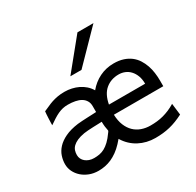

<svg xmlns="http://www.w3.org/2000/svg" viewBox="-168 -968 1189 1167"><g transform="rotate(-30 426.0 -384.5)"><path d="M712.9 -305.2Q712.9 -336.4 703.9 -360.6Q694.8 -384.8 679.4 -401.4Q664.1 -418 643.8 -426.3Q623.5 -434.6 600.6 -434.6Q546.9 -434.6 509 -403.1Q471.2 -371.6 459 -305.2ZM368.7 -236.8Q359.4 -236.3 342.8 -235.8Q326.2 -235.4 307.6 -234.6Q289.1 -233.9 271.2 -232.7Q253.4 -231.4 241.7 -229.5Q210.9 -224.1 190.9 -215.1Q170.9 -206.1 158.7 -194.3Q146.5 -182.6 141.6 -168Q136.7 -153.3 136.7 -136.7Q136.7 -122.1 142.8 -109.6Q148.9 -97.2 159.9 -88.1Q170.9 -79.1 186 -73.7Q201.2 -68.4 219.7 -68.4Q238.3 -68.4 256.3 -71.5Q274.4 -74.7 292.5 -84.2Q310.5 -93.8 329.3 -111.6Q348.1 -129.4 368.7 -158.7Q371.1 -161.6 373 -164.3Q375 -167 376 -170.9Q372.6 -186 370.6 -202.6Q368.7 -219.2 368.7 -236.8ZM803.2 -36.6Q777.3 -23.4 753.4 -14.2Q729.5 -4.9 705.3 1Q681.2 6.8 656.2 9.5Q631.3 12.2 603 12.2Q572.8 12.2 544.2 5.4Q515.6 -1.5 490 -14.9Q464.4 -28.3 442.9 -48.6Q421.4 -68.8 405.3 -95.7Q399.9 -89.4 394.3 -83.3Q388.7 -77.1 383.3 -70.8Q361.8 -47.9 339.6 -32Q317.4 -16.1 295.2 -6.3Q272.9 3.4 250.2 7.8Q227.5 12.2 205.1 12.2Q170.4 12.2 141.4 1Q112.3 -10.3 91.3 -29.1Q70.3 -47.9 58.3 -72.5Q46.4 -97.2 46.4 -124.5Q46.4 -152.3 55.7 -180.2Q64.9 -208 86.9 -231.7Q108.9 -255.4 145.5 -272.9Q182.1 -290.5 236.8 -297.9Q249.5 -299.3 268.8 -300.5Q288.1 -301.8 307.9 -302.5Q327.6 -303.2 344.5 -304Q361.3 -304.7 368.7 -305.2V-346.7Q368.7 -368.7 359.1 -384.5Q349.6 -400.4 332.8 -410.4Q315.9 -420.4 292.5 -425Q269 -429.7 241.7 -429.7Q222.2 -429.7 205.3 -425.8Q188.5 -421.9 171.6 -414.1Q154.8 -406.2 137 -395Q119.1 -383.8 97.7 -368.7Q97.7 -376.5 98.1 -389.4Q98.6 -402.3 99.1 -416.3Q99.6 -430.2 100.6 -443.1Q101.6 -456.1 102.5 -463.9Q121.6 -471.7 138.7 -479.7Q155.8 -487.8 174.3 -493.9Q192.9 -500 214.4 -503.9Q235.8 -507.8 263.7 -507.8Q288.6 -507.8 312.7 -502.4Q336.9 -497.1 358.6 -486.6Q380.4 -476.1 398.7 -460Q417 -443.8 429.7 -422.4Q462.9 -462.9 508.8 -485.4Q554.7 -507.8 607.9 -507.8Q645.5 -507.8 674.6 -498.3Q703.6 -488.8 725.1 -472.2Q746.6 -455.6 761 -433.1Q775.4 -410.6 784.4 -384.8Q793.5 -358.9 797.1 -331.1Q800.8 -303.2 800.8 -275.9V-236.8H454.1Q455.6 -193.8 468.5 -162.1Q481.4 -130.4 502.9 -109.6Q524.4 -88.9 553.2 -78.6Q582 -68.4 615.2 -68.4Q638.7 -68.4 661.1 -70.8Q683.6 -73.2 705.6 -79.1Q727.5 -85 749.3 -94.2Q771 -103.5 793.5 -117.2ZM625 -781.2 419.9 -571.3H341.8L512.7 -781.2Z"/></g></svg>

Font: Andika New Basic
Style: Regular
Weight: 400
Designer: Victor Gaultney, Annie Olsen, Julie Remington, Don Collingsworth, Eric Hays
Foundry: SIL International
Version: Version 5.500; ttfautohint (v1.8.3)